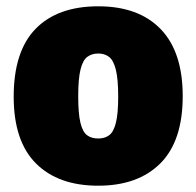

<svg xmlns="http://www.w3.org/2000/svg" viewBox="-20 -579 624 610"><path d="M292 11Q165 11 94.2 -59.8Q23.5 -130.5 23.5 -272Q23.5 -416 93.2 -487.5Q163 -559 292 -559Q420.5 -559 490.5 -486.5Q560.5 -414 560.5 -273.5Q560.5 -131 489.5 -60Q418.5 11 292 11ZM292 -139Q313 -139 327 -149.5Q341 -160 348.2 -188.8Q355.5 -217.5 355.5 -272Q355.5 -328 348 -357.8Q340.5 -387.5 326.5 -398.2Q312.5 -409 292 -409Q271.5 -409 257.2 -398.2Q243 -387.5 235.8 -358.2Q228.5 -329 228.5 -273.5Q228.5 -218 235.5 -189Q242.5 -160 256.5 -149.5Q270.5 -139 292 -139Z"/></svg>

Font: Encode Sans SmCnd Black
Style: Regular
Weight: 900
Width: 4
Designer: Multiple Designers
Foundry: Impallari Type
Version: Version 3.002; ttfautohint (v1.8.3) -l 8 -r 50 -G 200 -x 14 